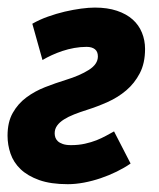

<svg xmlns="http://www.w3.org/2000/svg" viewBox="-23 -467 413 499"><path d="M316.4 -42Q300.3 -30.8 280.3 -21Q260.3 -11.2 238.8 -3.9Q217.3 3.4 195.1 7.6Q172.9 11.7 153.3 11.7Q108.9 11.7 78.9 1Q48.8 -9.8 30.5 -27.3Q12.2 -44.9 4.4 -67.6Q-3.4 -90.3 -3.4 -114.3Q-3.4 -149.9 10.3 -173.8Q23.9 -197.8 45.7 -213.9Q67.4 -230 94.2 -240.5Q121.1 -251 147.9 -259.3Q184.6 -270.5 208 -285.4Q231.4 -300.3 231.4 -320.3Q231.4 -333 223.6 -339.1Q215.8 -345.2 202.1 -345.2Q186 -345.2 169.9 -342.3Q153.8 -339.4 139.2 -334.5Q124.5 -329.6 111.3 -323.5Q98.1 -317.4 87.4 -311L61 -405.3Q79.6 -416 101.6 -423.8Q123.5 -431.6 145.5 -436.8Q167.5 -441.9 187.7 -444.6Q208 -447.3 223.6 -447.3Q256.3 -447.3 281 -439Q305.7 -430.7 321.8 -416.3Q337.9 -401.9 345.9 -382.1Q354 -362.3 354 -339.8Q354 -302.7 340.3 -276.6Q326.7 -250.5 305.2 -232.2Q283.7 -213.9 256.8 -201.9Q230 -189.9 203.6 -181.6Q185.1 -175.8 169.7 -169.7Q154.3 -163.6 143.1 -156.5Q131.8 -149.4 125.5 -140.6Q119.1 -131.8 119.1 -120.6Q119.1 -115.2 120.8 -109.9Q122.6 -104.5 127.2 -100.1Q131.8 -95.7 140.1 -92.8Q148.4 -89.8 161.6 -89.8Q181.2 -89.8 197.8 -93.5Q214.4 -97.2 227.8 -102.5Q241.2 -107.9 252.4 -114Q263.7 -120.1 273.4 -125.5Z"/></svg>

Font: PT Astra Sans
Style: Bold Italic
Weight: 700
Italic angle: -16°
Designer: A.Korolkova, I. Chaeva
Foundry: ParaType Ltd
Version: Version 1.002W